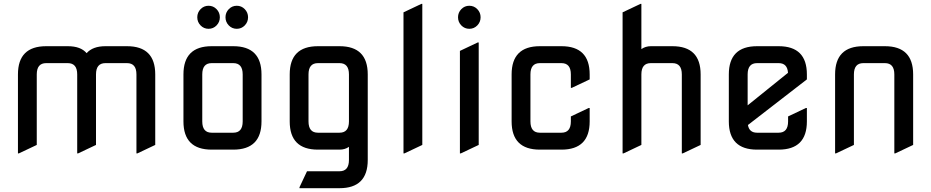

<svg xmlns="http://www.w3.org/2000/svg" viewBox="-20 -777 4835 997"><path d="M73.2 19.5V-390.6Q73.2 -537.1 219.7 -537.1H332Q399.4 -537.1 429.7 -501Q461.9 -537.1 527.3 -537.1H639.6Q786.1 -537.1 786.1 -390.6V-24.4L693.4 19.5H688.5V-390.6Q688.5 -449.2 639.6 -449.2H527.3Q478.5 -449.2 478.5 -390.6V-24.4L385.7 19.5H380.9V-390.6Q380.9 -449.2 332 -449.2H219.7Q170.9 -449.2 170.9 -390.6V-24.4L78.1 19.5Z M1079.1 -87.9H1191.4Q1240.2 -87.9 1240.2 -146.5V-390.6Q1240.2 -449.2 1191.4 -449.2H1079.1Q1030.3 -449.2 1030.3 -390.6V-146.5Q1030.3 -87.9 1079.1 -87.9ZM1079.1 0Q932.6 0 932.6 -146.5V-390.6Q932.6 -537.1 1079.1 -537.1H1191.4Q1337.9 -537.1 1337.9 -390.6V-146.5Q1337.9 0 1191.4 0ZM1168 -645Q1150.9 -662.6 1150.9 -687.3Q1150.9 -711.9 1168 -729.5Q1185.1 -747.1 1209.5 -747.1Q1233.9 -747.1 1251 -729.5Q1268.1 -711.9 1268.1 -687.3Q1268.1 -662.6 1251 -645Q1233.9 -627.4 1209.5 -627.4Q1185.1 -627.4 1168 -645ZM1021.5 -645Q1004.4 -662.6 1004.4 -687.3Q1004.4 -711.9 1021.5 -729.5Q1038.6 -747.1 1063 -747.1Q1087.4 -747.1 1104.5 -729.5Q1121.6 -711.9 1121.6 -687.3Q1121.6 -662.6 1104.5 -645Q1087.4 -627.4 1063 -627.4Q1038.6 -627.4 1021.5 -645Z M1630.9 0Q1484.4 0 1484.4 -146.5V-390.6Q1484.4 -537.1 1630.9 -537.1H1743.2Q1889.6 -537.1 1889.6 -390.6V53.7Q1889.6 200.2 1743.2 200.2H1535.2V195.3L1574.2 112.3H1743.2Q1792 112.3 1792 53.7V-14.6Q1771.5 0 1743.2 0ZM1630.9 -87.9H1743.2Q1792 -87.9 1792 -146.5V-390.6Q1792 -449.2 1743.2 -449.2H1630.9Q1582 -449.2 1582 -390.6V-146.5Q1582 -87.9 1630.9 -87.9Z M2075.2 19.5V-712.9L2168 -756.8H2172.9V-24.4L2080.1 19.5Z M2375.5 -645Q2358.4 -662.6 2358.4 -687.3Q2358.4 -711.9 2375.5 -729.5Q2392.6 -747.1 2417 -747.1Q2441.4 -747.1 2458.5 -729.5Q2475.6 -711.9 2475.6 -687.3Q2475.6 -662.6 2458.5 -645Q2441.4 -627.4 2417 -627.4Q2392.6 -627.4 2375.5 -645ZM2368.2 19.5V-512.7L2460.9 -556.6H2465.8V-24.4L2373 19.5Z M2783.2 0Q2636.7 0 2636.7 -146.5V-390.6Q2636.7 -537.1 2783.2 -537.1H2895.5Q3042 -537.1 3042 -390.6V-364.7L2949.2 -320.8H2944.3V-390.6Q2944.3 -449.2 2895.5 -449.2H2783.2Q2734.4 -449.2 2734.4 -390.6V-146.5Q2734.4 -87.9 2783.2 -87.9H2895.5Q2944.3 -87.9 2944.3 -146.5V-172.4L3037.1 -216.3H3042V-146.5Q3042 0 2895.5 0Z M3212.9 19.5V-712.9L3305.7 -756.8H3310.5V-522Q3332 -537.1 3359.4 -537.1H3471.7Q3618.2 -537.1 3618.2 -390.6V-24.4L3525.4 19.5H3520.5V-390.6Q3520.5 -449.2 3471.7 -449.2H3359.4Q3310.5 -449.2 3310.5 -390.6V-24.4L3217.8 19.5Z M3911.1 0Q3764.6 0 3764.6 -146.5V-390.6Q3764.6 -537.1 3911.1 -537.1H4023.4Q4169.9 -537.1 4169.9 -390.6V-364.7L3863.8 -127.9Q3870.6 -87.9 3911.1 -87.9H4023.4Q4072.3 -87.9 4072.3 -146.5V-172.4L4165 -216.3H4169.9V-146.5Q4169.9 0 4023.4 0ZM3862.3 -230 4071.8 -398.9Q4068.8 -449.2 4023.4 -449.2H3911.1Q3862.3 -449.2 3862.3 -390.6Z M4316.4 19.5V-390.6Q4316.4 -537.1 4462.9 -537.1H4575.2Q4721.7 -537.1 4721.7 -390.6V-24.4L4628.9 19.5H4624V-390.6Q4624 -449.2 4575.2 -449.2H4462.9Q4414.1 -449.2 4414.1 -390.6V-24.4L4321.3 19.5Z"/></svg>

Font: Nova Square
Style: Book
Weight: 400
Version: Version 2.000